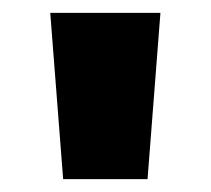

<svg xmlns="http://www.w3.org/2000/svg" viewBox="-20 -871 327 298"><path d="M78 -593 58 -851H229L209 -593Z"/></svg>

Font: Noto Sans Tamil UI Condensed Black
Style: Regular
Weight: 900
Width: 3
Designer: Jelle Bosma - Monotype Design Team
Foundry: Monotype Imaging Inc.
Version: Version 2.004; ttfautohint (v1.8.4.7-5d5b)